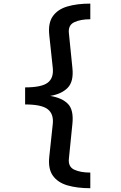

<svg xmlns="http://www.w3.org/2000/svg" viewBox="-20 -878 655 1039"><path d="M468.7 -858.5V-773.8Q415.9 -773.8 382.1 -757.9Q348.2 -742.1 352.8 -698.5L371.8 -510.3Q379.5 -437.4 346.7 -403.3Q313.8 -369.2 251.8 -359Q316.4 -348.2 347.9 -315.6Q379.5 -283.1 371.8 -207.7L352.8 -19.5Q348.2 24.6 382.1 40.3Q415.9 55.9 468.7 55.9V140.5Q397.4 140.5 344.9 125.1Q292.3 109.7 265.9 72.3Q239.5 34.9 246.7 -30.3L265.6 -207.2Q271.3 -261.5 237.9 -287.2Q204.6 -312.8 115.9 -312.8V-405.1Q204.6 -405.1 237.9 -430.3Q271.3 -455.4 265.6 -510.3L246.7 -687.2Q239.5 -752.8 265.9 -790.3Q292.3 -827.7 344.9 -843.1Q397.4 -858.5 468.7 -858.5Z"/></svg>

Font: Fira Code Medium
Style: Regular
Weight: 500
Designer: Carrois Corporate, Edenspiekermann AG, Nikita Prokopov
Foundry: Carrois Corporate, Edenspiekermann AG, Nikita Prokopov
Version: Version 6.002